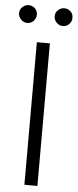

<svg xmlns="http://www.w3.org/2000/svg" viewBox="-83 -944 394 976"><g transform="rotate(5 114.0 -456.0)"><path d="M147 -727.5V0H80.6V-727.5ZM23.4 -820.8Q5.4 -820.8 -8.5 -834.7Q-22.5 -848.6 -22.5 -866.7Q-22.5 -885.7 -8.5 -898.7Q5.4 -911.6 23.4 -911.6Q42.5 -911.6 55.4 -898.7Q68.4 -885.7 68.4 -866.7Q68.4 -848.6 55.4 -834.7Q42.5 -820.8 23.4 -820.8ZM204.6 -820.8Q186.5 -820.8 172.9 -834.7Q159.2 -848.6 159.2 -866.7Q159.2 -885.7 172.9 -898.7Q186.5 -911.6 204.6 -911.6Q224.1 -911.6 237.3 -898.7Q250.5 -885.7 250 -866.7Q250.5 -848.6 237.3 -834.7Q224.1 -820.8 204.6 -820.8Z"/></g></svg>

Font: Inter Tight Light
Style: Regular
Weight: 300
Designer: Rasmus Andersson
Foundry: rsms
Version: Version 3.004